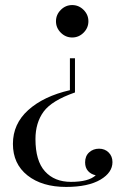

<svg xmlns="http://www.w3.org/2000/svg" viewBox="-20 -550 493 758"><path d="M329 -466Q329 -440 310 -421Q291 -402 265 -402Q239 -402 220 -421Q201 -440 201 -466Q201 -492 220 -511Q239 -530 265 -530Q291 -530 310 -511Q329 -492 329 -466ZM276 -185Q184 -153 152 -109Q120 -65 120 -1Q120 85 157.5 126.5Q195 168 260 168Q330 168 358 142Q339 138 327.5 125Q316 112 316 91Q316 66 332 51.5Q348 37 371 37Q394 37 409 52Q424 67 424 90Q424 131 377 159Q328 188 241 188Q146 188 88.5 142.5Q31 97 31 18Q31 -61 91.5 -115.5Q152 -170 256 -194V-320H276Z"/></svg>

Font: Myanmar April Display
Style: Regular
Weight: 400
Designer: Khon Soe Zaw Thu
Foundry: Myanmar OS
Version: Version 2.50 April 12, 2019